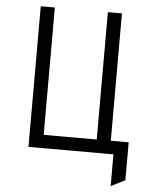

<svg xmlns="http://www.w3.org/2000/svg" viewBox="-58 -747 732 952"><g transform="rotate(5 308.0 -271.0)"><path d="M106 0V-700H176V-66H440V-700H510V0ZM529 158V0H479V-66H599V123Z"/></g></svg>

Font: Overpass Mono Light
Style: Regular
Weight: 300
Monospace: yes
Designer: Delve Withrington, Dave Bailey
Foundry: Delve Fonts LLC
Version: Version 4.000